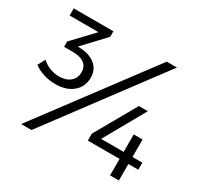

<svg xmlns="http://www.w3.org/2000/svg" viewBox="-149 -880 1097 1060"><g transform="rotate(30 399.5 -350.0)"><path d="M17.1 0ZM308.1 -414.1Q308.1 -356 266.6 -320.6Q225.1 -285.2 154.8 -285.2Q117.7 -285.2 80.3 -296.6Q43 -308.1 17.1 -328.1L42 -375Q64 -354 93 -343Q122.1 -332 151.9 -332Q196.8 -332 222.9 -354.5Q249 -377 249 -414.1Q249 -450.2 223.6 -469Q198.2 -487.8 150.9 -487.8H95.2V-522L219.2 -652.8H35.2V-698.2H288.1V-663.1L160.2 -526.9L183.1 -525.9Q240.2 -522 274.2 -492.4Q308.1 -462.9 308.1 -414.1ZM627 -700.2H691.9L168.9 0H103ZM616.2 -411.1H673.3L526.4 -149.9H669.9V-261.2H726.1V-149.9H789.1V-105H726.1V0H669.9V-105H467.3V-148.9Z"/></g></svg>

Font: Argentum Sans Light
Style: Regular
Weight: 300
Designer: Julieta Ulanovsky (Modified by Cristiano Sobral)
Foundry: Julieta Ulanovsky
Version: Version 1.000; ttfautohint (v1.5.65-e2d9)